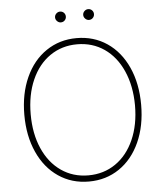

<svg xmlns="http://www.w3.org/2000/svg" viewBox="-58 -908 824 969"><g transform="rotate(-5 354.0 -423.5)"><path d="M353.5 9.8Q266.6 9.8 199.5 -35.9Q132.3 -81.5 95 -164.1Q57.6 -246.6 57.6 -353.5Q57.6 -460.4 95 -543Q132.3 -625.5 199.7 -671.1Q267.1 -716.8 353.5 -716.8Q440.4 -716.8 507.6 -671.4Q574.7 -626 612.1 -543.5Q649.4 -460.9 649.4 -353.5Q649.4 -246.6 612.1 -164.1Q574.7 -81.5 507.6 -35.9Q440.4 9.8 353.5 9.8ZM353.5 -685.5Q276.4 -685.5 216.6 -644.5Q156.7 -603.5 123.3 -528.1Q89.8 -452.6 89.8 -353.5Q89.8 -255.4 123 -179.9Q156.2 -104.5 216.1 -63Q275.9 -21.5 353.5 -21.5Q431.2 -21.5 491.2 -62.7Q551.3 -104 584.7 -179.4Q618.2 -254.9 618.2 -353.5Q617.7 -452.1 584.2 -527.6Q550.8 -603 491 -644.3Q431.2 -685.5 353.5 -685.5ZM254.9 -830.1Q254.9 -841.3 263.2 -849.4Q271.5 -857.4 282.2 -857.4Q293.9 -857.4 301.8 -849.4Q309.6 -841.3 309.6 -830.1Q309.6 -818.8 301.8 -810.8Q293.9 -802.7 282.2 -802.7Q271.5 -802.7 263.2 -811Q254.9 -819.3 254.9 -830.1ZM397.5 -830.1Q397.5 -841.3 405.8 -849.4Q414.1 -857.4 424.8 -857.4Q436.5 -857.4 444.3 -849.4Q452.1 -841.3 452.1 -830.1Q452.1 -818.8 444.3 -810.8Q436.5 -802.7 424.8 -802.7Q414.1 -802.7 405.8 -811Q397.5 -819.3 397.5 -830.1Z"/></g></svg>

Font: Pretendard Std Thin
Style: Regular
Weight: 100
Designer: Base glyphs from Inter by Rasmus Andersson; Hangeul glyphs from Noto Sans CJK(Source Han Sans) by Jang Soo-young and Kan
Foundry: Kil Hyung-jin
Version: Version 1.309